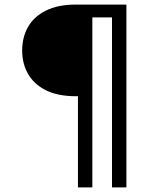

<svg xmlns="http://www.w3.org/2000/svg" viewBox="-20 -720 693 840"><path d="M321 100V-299H313Q232 -299 180 -325.5Q128 -352 102.5 -397Q77 -442 77 -499Q77 -557 102.5 -602Q128 -647 180.5 -673.5Q233 -700 313 -700H533V100H470V-644H384V100Z"/></svg>

Font: Host Grotesk Light Light
Style: Regular
Weight: 300
Version: Version 1.003